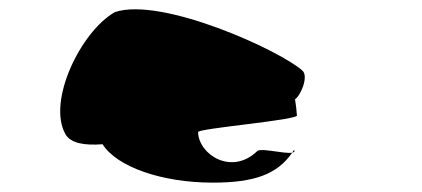

<svg xmlns="http://www.w3.org/2000/svg" viewBox="-20 -718 901 410"><path d="M120 -431C131 -412 161 -407 199 -410C230 -361 327 -328 434 -328C524 -328 572 -346 604 -392C588 -389 540 -402 530 -396C475 -342 404 -388 403 -436C403 -444 622 -462 614 -472C613 -484 612 -495 610 -506C623 -515 639 -555 626 -567C579 -610 324 -726 225 -692C152 -650 80 -501 120 -431ZM604 -392C608 -393 610 -394 608 -398C607 -396 605 -394 604 -392Z"/></svg>

Font: Ampere
Style: UltExt
Weight: 400
Version: Version 1